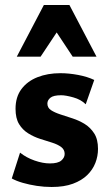

<svg xmlns="http://www.w3.org/2000/svg" viewBox="-20 -731 442 766"><path d="M186 15Q156 15 126.5 10.5Q97 6 71 -1.5Q45 -9 27 -19L60 -122Q85 -102 118 -90.5Q151 -79 179 -79Q211 -79 224.5 -90.5Q238 -102 238 -117Q238 -134 224 -144.5Q210 -155 187.5 -162Q165 -169 140 -177Q115 -185 92.5 -199Q70 -213 56 -236Q42 -259 42 -297Q42 -344 65.5 -375.5Q89 -407 129.5 -423Q170 -439 221 -439Q255 -439 292 -432Q329 -425 356 -412L322 -315Q303 -334 272.5 -342.5Q242 -351 224 -351Q193 -351 181 -341Q169 -331 169 -318Q169 -301 183.5 -291.5Q198 -282 221 -274.5Q244 -267 270 -258.5Q296 -250 318.5 -236Q341 -222 356 -198.5Q371 -175 371 -137Q371 -108 360.5 -81Q350 -54 328 -32.5Q306 -11 271 2Q236 15 186 15ZM270 -505 182 -638 155 -711H257L365 -505ZM47 -505 155 -711H257L231 -639L142 -505Z"/></svg>

Font: Ysabeau ExtraBold
Style: Regular
Weight: 800
Designer: Christian Thalmann (Catharsis Fonts)
Version: Version 2.002